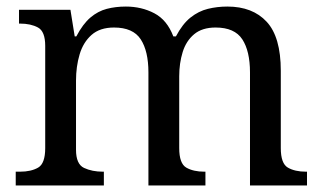

<svg xmlns="http://www.w3.org/2000/svg" viewBox="-20 -566 985 586"><path d="M28 0V-42H41Q75 -42 96.5 -54.5Q118 -67 118 -114V-426Q118 -470 96 -482Q74 -494 41 -494H38V-536H195L208 -455H213Q233 -493 256 -512.5Q279 -532 306 -539Q333 -546 364 -546Q412 -546 451 -525.5Q490 -505 509 -455H517Q537 -493 561.5 -512.5Q586 -532 614.5 -539Q643 -546 674 -546Q751 -546 794 -499.5Q837 -453 837 -350V-114Q837 -67 858.5 -54.5Q880 -42 914 -42H917V0H743V-345Q743 -410 719.5 -446Q696 -482 638 -482Q597 -482 572.5 -461.5Q548 -441 537.5 -407Q527 -373 527 -333V-114Q527 -67 548.5 -54.5Q570 -42 604 -42H607V0H433V-345Q433 -410 409.5 -446Q386 -482 328 -482Q285 -482 259.5 -459.5Q234 -437 223 -400Q212 -363 212 -320V-109Q212 -65 236.5 -53.5Q261 -42 294 -42H297V0Z"/></svg>

Font: Noto Serif Khojki
Style: Regular
Weight: 400
Designer: Juan Bruce
Version: Version 2.002